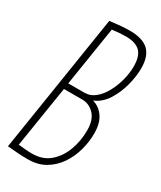

<svg xmlns="http://www.w3.org/2000/svg" viewBox="-184 -775 713 851"><g transform="rotate(30 172.5 -350.0)"><path d="M6 4 117 -702Q181 -710 218 -710Q284 -710 314.5 -681Q345 -652 345 -591Q345 -549 332.5 -501.5Q320 -454 295 -415Q270 -376 231 -360Q265 -351 287 -320Q309 -289 309 -236Q309 -193 297 -149.5Q285 -106 260.5 -70Q236 -34 199 -12Q162 10 111 10Q85 10 61.5 8.5Q38 7 6 4ZM98 -371H181Q211 -371 235 -391Q259 -411 276 -442.5Q293 -474 302.5 -510.5Q312 -547 312 -580Q312 -634 288.5 -656.5Q265 -679 217 -679Q184 -679 146 -674ZM94 -340 44 -26Q64 -24 80 -22.5Q96 -21 114 -21Q169 -21 204.5 -52Q240 -83 257.5 -131Q275 -179 275 -232Q275 -286 249 -313Q223 -340 188 -340Z"/></g></svg>

Font: Georama Condensed ExtraLight
Style: Italic
Weight: 200
Width: 3
Italic angle: -9°
Designer: Jean-Baptiste Levee
Foundry: Production Type
Version: Version 1.000